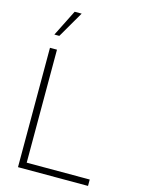

<svg xmlns="http://www.w3.org/2000/svg" viewBox="-141 -1058 845 1138"><g transform="rotate(15 281.0 -488.5)"><path d="M515.1 0H85.4V-732.4H128.4V-39.1H515.1ZM120.6 -814.9H90.3L171.4 -976.6H214.4Z"/></g></svg>

Font: Kumbh Sans ExtraLight
Style: Regular
Weight: 250
Version: Version 1.005